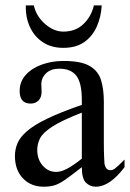

<svg xmlns="http://www.w3.org/2000/svg" viewBox="-20 -687 484 715"><path d="M443.8 -92.8V-64.5Q388.7 8.3 336.9 8.3Q315.4 8.3 300 -6.8Q284.7 -22 284.7 -64.5Q245.6 -33.7 223.1 -18.1Q200.7 -2.4 183.6 2.9Q166.5 8.3 142.6 8.3Q95.2 8.3 65.4 -22.9Q35.6 -54.2 35.6 -106Q35.6 -130.9 45.2 -153.6Q54.7 -176.3 80.6 -198.7Q106.4 -221.2 155.8 -245.1Q205.1 -269 284.7 -296.4V-314.9Q284.7 -378.9 264.2 -405Q243.7 -431.2 201.2 -431.2Q170.4 -431.2 152.8 -415.3Q135.3 -399.4 133.8 -376.5L134.8 -347.2Q135.7 -326.2 124.3 -313.7Q112.8 -301.3 94.2 -301.3Q53.2 -301.3 53.2 -348.1Q53.2 -383.3 76.2 -408.4Q99.1 -433.6 136.5 -446.8Q173.8 -460 216.8 -460Q281.7 -460 313.7 -441.4Q345.7 -422.9 356.2 -388.9Q366.7 -355 366.7 -307.6V-155.3Q366.7 -124 367.7 -104Q368.7 -84 369.1 -77.1Q374 -53.2 390.6 -53.2Q399.9 -53.2 408.4 -59.6Q417 -65.9 443.8 -92.8ZM284.7 -96.2V-267.6Q209.5 -238.3 174.1 -215.1Q138.7 -191.9 128.7 -171.1Q118.7 -150.4 118.7 -128.9Q118.7 -94.2 138.4 -71Q158.2 -47.9 186.5 -46.9Q205.6 -45.9 229.7 -58.6Q253.9 -71.3 284.7 -96.2ZM358.9 -667Q356.4 -624 340.3 -587.9Q324.2 -551.8 293.7 -530.3Q263.2 -508.8 215.8 -508.8Q170.4 -508.8 138.7 -530.3Q106.9 -551.8 90.8 -587.9Q74.7 -624 76.2 -667H106Q114.7 -627 147.5 -598.1Q180.2 -569.3 215.8 -569.3Q261.7 -569.3 291 -597.7Q320.3 -626 329.6 -667Z"/></svg>

Font: BabelStone Roman
Style: Regular
Weight: 400
Designer: Walt Agee, Victor Gaultney, Peter Martin, Debbi Hosken, Becca Hirsbrunner (SIL); Andrew West (BabelStone)
Foundry: BabelStone
Version: Version 16.000